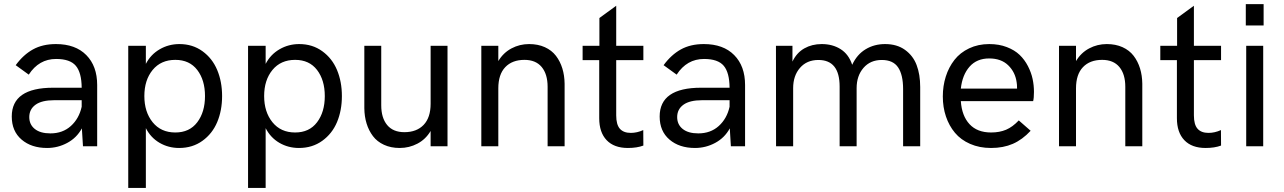

<svg xmlns="http://www.w3.org/2000/svg" viewBox="-20 -710 6233 932"><path d="M251.5 -496.1Q346.2 -496.1 398.9 -442.6Q451.7 -389.2 451.7 -297.4V0H382.8L377.4 -86.9Q352.5 -41 306.6 -16.4Q260.7 8.3 208.5 8.3Q132.3 8.3 84.7 -32.5Q37.1 -73.2 37.1 -144.5Q37.1 -284.2 238.3 -284.2H376.5Q376 -357.4 348.1 -390.6Q320.3 -423.8 252.4 -423.8Q168.9 -423.8 119.6 -347.7L56.2 -393.6Q93.3 -444.3 140.1 -470.2Q187 -496.1 251.5 -496.1ZM224.6 -62.5Q284.2 -62.5 324 -98.4Q363.8 -134.3 376.5 -191.9V-223.6H243.2Q183.1 -223.6 152.6 -201.7Q122.1 -179.7 122.1 -141.6Q122.1 -105.5 148.9 -84Q175.8 -62.5 224.6 -62.5Z M602.5 202.1V-487.8H688V-399.9Q711.4 -445.3 755.1 -470.7Q798.8 -496.1 851.1 -496.1Q915 -496.1 962.9 -461.4Q1010.7 -426.8 1034.4 -370.1Q1058.1 -313.5 1058.1 -243.7Q1058.1 -173.8 1034.4 -117.4Q1010.7 -61 962.6 -26.4Q914.6 8.3 849.6 8.3Q797.4 8.3 754.4 -16.8Q711.4 -42 688 -87.9V202.1ZM831.1 -66.9Q899.9 -66.9 937.5 -116.5Q975.1 -166 975.1 -243.7Q975.1 -321.3 937.5 -370.4Q899.9 -419.4 831.1 -419.4Q761.2 -419.4 720.9 -370.4Q680.7 -321.3 680.7 -243.7Q680.7 -166.5 720.9 -116.7Q761.2 -66.9 831.1 -66.9Z M1184.1 202.1V-487.8H1269.5V-399.9Q1293 -445.3 1336.7 -470.7Q1380.4 -496.1 1432.6 -496.1Q1496.6 -496.1 1544.4 -461.4Q1592.3 -426.8 1616 -370.1Q1639.6 -313.5 1639.6 -243.7Q1639.6 -173.8 1616 -117.4Q1592.3 -61 1544.2 -26.4Q1496.1 8.3 1431.2 8.3Q1378.9 8.3 1335.9 -16.8Q1293 -42 1269.5 -87.9V202.1ZM1412.6 -66.9Q1481.4 -66.9 1519 -116.5Q1556.6 -166 1556.6 -243.7Q1556.6 -321.3 1519 -370.4Q1481.4 -419.4 1412.6 -419.4Q1342.8 -419.4 1302.5 -370.4Q1262.2 -321.3 1262.2 -243.7Q1262.2 -166.5 1302.5 -116.7Q1342.8 -66.9 1412.6 -66.9Z M1920.4 8.3Q1877.4 8.3 1844 -7.1Q1810.5 -22.5 1790.3 -49.3Q1770 -76.2 1759.5 -110.4Q1749 -144.5 1748.5 -184.6V-487.8H1830.6V-199.2Q1830.6 -137.7 1859.4 -103Q1888.2 -68.4 1942.9 -68.4Q2002.4 -68.4 2036.4 -103.8Q2070.3 -139.2 2070.3 -206.5V-487.8H2152.3V0H2070.3V-74.2Q2046.4 -33.7 2006.3 -12.7Q1966.3 8.3 1920.4 8.3Z M2316.4 0V-487.8H2398.9V-413.6Q2423.3 -454.1 2462.9 -475.1Q2502.4 -496.1 2548.3 -496.1Q2591.3 -496.1 2624.8 -481Q2658.2 -465.8 2678.7 -439Q2699.2 -412.1 2709.7 -377.9Q2720.2 -343.8 2720.7 -303.7V0H2638.2V-288.6Q2638.2 -350.1 2609.4 -384.8Q2580.6 -419.4 2525.9 -419.4Q2466.3 -419.4 2432.6 -384Q2398.9 -348.6 2398.9 -281.2V0Z M3027.8 8.3Q2960.9 8.3 2924.8 -29.5Q2888.7 -67.4 2888.7 -136.2V-418H2808.1V-487.8H2889.6V-622.6L2971.2 -682.1V-487.8H3103V-418H2971.2V-149.9Q2971.2 -105 2989 -85Q3006.8 -64.9 3042 -64.9Q3072.3 -64.9 3102.5 -78.6L3103 -3.4Q3071.8 8.3 3027.8 8.3Z M3396.5 -496.1Q3491.2 -496.1 3543.9 -442.6Q3596.7 -389.2 3596.7 -297.4V0H3527.8L3522.5 -86.9Q3497.6 -41 3451.7 -16.4Q3405.8 8.3 3353.5 8.3Q3277.3 8.3 3229.7 -32.5Q3182.1 -73.2 3182.1 -144.5Q3182.1 -284.2 3383.3 -284.2H3521.5Q3521 -357.4 3493.2 -390.6Q3465.3 -423.8 3397.5 -423.8Q3314 -423.8 3264.6 -347.7L3201.2 -393.6Q3238.3 -444.3 3285.2 -470.2Q3332 -496.1 3396.5 -496.1ZM3369.6 -62.5Q3429.2 -62.5 3469 -98.4Q3508.8 -134.3 3521.5 -191.9V-223.6H3388.2Q3328.1 -223.6 3297.6 -201.7Q3267.1 -179.7 3267.1 -141.6Q3267.1 -105.5 3293.9 -84Q3320.8 -62.5 3369.6 -62.5Z M3747.1 0 3746.6 -487.8H3826.7V-411.1Q3847.2 -454.1 3884.3 -475.1Q3921.4 -496.1 3968.8 -496.1Q4021.5 -496.1 4060.5 -471.4Q4099.6 -446.8 4116.7 -395.5Q4140.1 -445.8 4181.9 -470.9Q4223.6 -496.1 4276.4 -496.1Q4334 -496.1 4373 -468Q4412.1 -439.9 4429.4 -394.3Q4446.8 -348.6 4446.8 -287.6V0H4363.8V-277.8Q4363.8 -346.7 4339.6 -382.8Q4315.4 -418.9 4260.3 -418.9Q4204.6 -418.9 4171.4 -380.4Q4138.2 -341.8 4138.2 -282.2V0H4055.7V-290Q4055.7 -418.9 3952.6 -418.9Q3896.5 -418.9 3863.3 -380.6Q3830.1 -342.3 3830.1 -282.2V0Z M4790.5 8.3Q4734.4 8.3 4689.2 -11.5Q4644 -31.2 4615.5 -65.4Q4586.9 -99.6 4571.8 -144.5Q4556.6 -189.5 4556.6 -241.7Q4556.6 -293 4571 -338.4Q4585.4 -383.8 4613 -419.2Q4640.6 -454.6 4684.3 -475.3Q4728 -496.1 4782.2 -496.1Q4829.6 -496.1 4867.4 -481.4Q4905.3 -466.8 4929.4 -443.6Q4953.6 -420.4 4969.7 -389.2Q4985.8 -357.9 4992.4 -326.9Q4999 -295.9 4999 -264.2Q4999 -233.9 4995.1 -219.2H4644Q4648.9 -147.5 4686.3 -107.2Q4723.6 -66.9 4791 -66.9Q4832 -66.9 4863.8 -80.3Q4895.5 -93.8 4925.3 -125.5L4982.9 -75.2Q4942.4 -31.7 4896.2 -11.7Q4850.1 8.3 4790.5 8.3ZM4644 -279.8H4917Q4917 -300.8 4915 -310.5Q4908.2 -359.9 4874 -393.1Q4839.8 -426.3 4781.7 -426.3Q4721.7 -426.3 4686.5 -386.5Q4651.4 -346.7 4644 -279.8Z M5120.6 0V-487.8H5203.1V-413.6Q5227.5 -454.1 5267.1 -475.1Q5306.6 -496.1 5352.5 -496.1Q5395.5 -496.1 5429 -481Q5462.4 -465.8 5482.9 -439Q5503.4 -412.1 5513.9 -377.9Q5524.4 -343.8 5524.9 -303.7V0H5442.4V-288.6Q5442.4 -350.1 5413.6 -384.8Q5384.8 -419.4 5330.1 -419.4Q5270.5 -419.4 5236.8 -384Q5203.1 -348.6 5203.1 -281.2V0Z M5832 8.3Q5765.1 8.3 5729 -29.5Q5692.9 -67.4 5692.9 -136.2V-418H5612.3V-487.8H5693.8V-622.6L5775.4 -682.1V-487.8H5907.2V-418H5775.4V-149.9Q5775.4 -105 5793.2 -85Q5811 -64.9 5846.2 -64.9Q5876.5 -64.9 5906.7 -78.6L5907.2 -3.4Q5876 8.3 5832 8.3Z M6027.3 -586.4V-689.9H6113.8V-586.4ZM6029.3 0V-487.8H6111.8V0Z"/></svg>

Font: HK Grotesk Medium Legacy
Style: Regular
Weight: 500
Designer: Alfredo Marco Pradil
Foundry: Hanken Design Co.
Version: Version 2.022;PS 002.022;hotconv 1.0.88;makeotf.lib2.5.64775